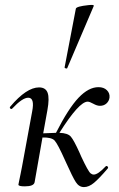

<svg xmlns="http://www.w3.org/2000/svg" viewBox="-20 -751 485 782"><path d="M254 -474Q254 -472 251 -472Q248 -472 245.5 -473.5Q243 -475 243 -476L289 -716Q292 -725 339 -730Q364 -733 362 -727ZM337 -337Q302 -337 222 -210Q256 -209 268.5 -194.5Q281 -180 304 -129Q309 -119 311 -113Q339 -53 349 -45Q355 -40 362 -40Q379 -40 410 -73Q414 -77 418 -73Q422 -69 419 -65Q384 -24 363 -6.5Q342 11 322 11Q302 11 289 -9Q276 -29 250 -87Q247 -94 245 -98Q215 -165 202.5 -178.5Q190 -192 153 -191L121 -9Q118 8 81 8Q55 8 55 1Q55 -1 57.5 -12Q60 -23 63.5 -41Q67 -59 70 -74L111 -297Q122 -353 95 -353Q71 -353 30 -309Q26 -305 22 -309Q18 -313 22 -317Q88 -395 139 -395Q166 -395 174 -373Q182 -351 173 -302L156 -208Q198 -210 208 -210Q259 -310 300 -353Q341 -396 381 -396Q403 -396 415.5 -383.5Q428 -371 426 -353Q424 -339 413.5 -329.5Q403 -320 387 -320Q375 -320 360 -328.5Q345 -337 337 -337Z"/></svg>

Font: Cormorant Infant Book
Style: Italic
Weight: 500
Italic angle: -10°
Designer: Christian Thalmann (Catharsis Fonts)
Version: Version 1.000;PS 002.000;hotconv 1.0.88;makeotf.lib2.5.64775